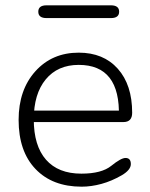

<svg xmlns="http://www.w3.org/2000/svg" viewBox="-20 -695 565 722"><path d="M287 7Q177 7 113.5 -59.5Q50 -126 50 -244Q50 -357 113 -427Q176 -497 276 -497Q369 -497 423 -436.5Q477 -376 477 -271Q477 -236 444 -236H98L97 -279H447L427 -256Q433 -451 276 -451Q197 -451 152 -396.5Q107 -342 107 -246Q107 -147 153 -94.5Q199 -42 286 -42Q362 -42 398.5 -71.5Q435 -101 452 -101Q472 -101 472 -78Q472 -56 438 -36Q400 -14 361.5 -3.5Q323 7 287 7ZM155 -627Q124 -627 124 -651Q124 -675 155 -675H397Q428 -675 428 -651Q428 -627 397 -627Z"/></svg>

Font: Nunito VF Beta Light
Style: Regular
Weight: 300
Designer: Vernon Adams
Foundry: newtypography
Version: Version 3.001